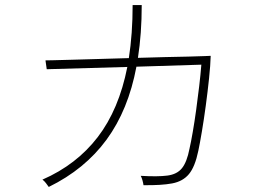

<svg xmlns="http://www.w3.org/2000/svg" viewBox="-20 -772 1040 760"><path d="M173 -32Q169 -38 162 -47Q155 -56 148 -61Q283 -120 367 -229.5Q451 -339 484 -507L165 -498L160 -533Q160 -533 188.5 -533.5Q217 -534 264 -535.5Q311 -537 370 -538.5Q429 -540 490 -542Q505 -638 505 -752H541Q541 -639 526 -543Q582 -545 633.5 -546Q685 -547 726 -548Q767 -549 790.5 -550Q814 -551 814 -551Q813 -514 807.5 -461.5Q802 -409 794.5 -353.5Q787 -298 779 -250.5Q771 -203 765 -175Q752 -112 728 -83Q704 -54 661.5 -46Q619 -38 548 -39Q547 -47 544 -58Q541 -69 537 -76Q604 -72 642.5 -77Q681 -82 700.5 -106.5Q720 -131 730 -183Q736 -209 743 -249.5Q750 -290 756.5 -337Q763 -384 768.5 -431Q774 -478 777 -516L520 -508Q488 -337 402 -219.5Q316 -102 173 -32Z"/></svg>

Font: Zen Kaku Gothic New Light
Style: Regular
Weight: 300
Designer: Yoshimichi Ohira
Foundry: Positype
Version: Version 1.002